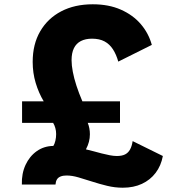

<svg xmlns="http://www.w3.org/2000/svg" viewBox="-20 -861 816 896"><path d="M553 15Q516 15 480 6.2Q444 -2.5 410.2 -13.5Q376.5 -24.5 346.2 -33.2Q316 -42 290.5 -42Q274.5 -42 263 -37.5Q251.5 -33 245.8 -23.8Q240 -14.5 239 0H82Q80.5 -51 99.2 -91.5Q118 -132 151.8 -155.8Q185.5 -179.5 229 -180Q235 -189.5 238.5 -204.5Q242 -219.5 242 -235.5Q242 -250 238.2 -263.5Q234.5 -277 228 -287.5H83V-388H184Q160.5 -427.5 146.5 -474Q132.5 -520.5 132.5 -572Q132.5 -655 167.8 -715.2Q203 -775.5 265.8 -808.2Q328.5 -841 413 -841Q487.5 -841 544 -816Q600.5 -791 637 -748.5Q673.5 -706 688.5 -651.5L532 -573.5Q522.5 -607 507 -631Q491.5 -655 467.8 -667.8Q444 -680.5 409.5 -680.5Q379 -680.5 357.5 -669.5Q336 -658.5 325 -636.2Q314 -614 314 -580Q314 -556 319.8 -525.8Q325.5 -495.5 336.8 -461Q348 -426.5 364.5 -388H540V-287.5H389.5Q394.5 -275.5 397 -262Q399.5 -248.5 399.5 -234.5Q399.5 -216.5 395 -199.2Q390.5 -182 381 -164Q397.5 -160.5 416.2 -155.2Q435 -150 454.5 -145Q474 -140 492.2 -136.5Q510.5 -133 525.5 -133Q549 -133 563.8 -140.5Q578.5 -148 587 -163.5Q595.5 -179 599 -202.5L740 -133Q731.5 -87.5 706.2 -54.2Q681 -21 642.2 -3Q603.5 15 553 15Z"/></svg>

Font: Spartan Thin ExtraBold
Style: Regular
Weight: 800
Version: Version 1.004